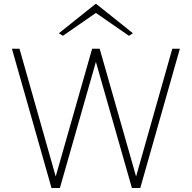

<svg xmlns="http://www.w3.org/2000/svg" viewBox="-20 -945 964 965"><path d="M239 0 40 -700H78L260 -58L443 -700H481L664 -58L846 -700H884L685 0H643L462 -634L281 0ZM296 -765 276 -778 460 -925H464L648 -778L628 -765L462 -880Z"/></svg>

Font: Panamera Light
Style: Regular
Weight: 300
Designer: Bastien Sozeau
Foundry: NBR — Bastien Sozeau
Version: Version 3.002; ttfautohint (v1.8.4.7-5d5b);gftools[0.9.33]